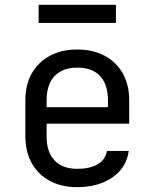

<svg xmlns="http://www.w3.org/2000/svg" viewBox="-20 -765 640 795"><path d="M300 10Q235 10 186.5 -16Q138 -42 111.5 -89.5Q85 -137 85 -200V-350Q85 -414 111.5 -461Q138 -508 186.5 -534Q235 -560 300 -560Q365 -560 413.5 -534Q462 -508 488.5 -461Q515 -414 515 -350V-253H173V-200Q173 -135 206 -100.5Q239 -66 300 -66Q352 -66 384 -84.5Q416 -103 423 -140H513Q504 -71 445.5 -30.5Q387 10 300 10ZM173 -321H427V-350Q427 -415 394.5 -450Q362 -485 300 -485Q239 -485 206 -450Q173 -415 173 -350ZM140 -670V-745H460V-670Z"/></svg>

Font: Liga JetBrainsMono Nerd Font
Style: Regular
Weight: 400
Designer: Philipp Nurullin, Konstantin Bulenkov
Foundry: JetBrains
Version: Version 2.225; ttfautohint (v1.8.3)